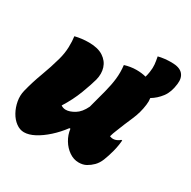

<svg xmlns="http://www.w3.org/2000/svg" viewBox="-159 -835 992 999"><g transform="rotate(30 337.5 -335.5)"><path d="M87 -550Q107 -555 127.5 -557.5Q148 -560 170 -560Q224 -560 256 -539Q288 -518 298.5 -484.5Q309 -451 299 -412Q290 -378 268 -320Q246 -262 210 -205Q223 -196 239 -196Q262 -196 291 -213.5Q320 -231 340 -273Q357 -336 369 -382Q381 -428 385.5 -467.5Q390 -507 385 -549Q401 -554 419 -557Q437 -560 455 -560Q487 -560 513 -553Q517 -566 520 -585Q524 -611 522 -631Q520 -651 515 -676Q550 -685 594 -685Q641 -685 661 -663.5Q681 -642 676 -603Q670 -551 646 -519.5Q622 -488 590 -469Q593 -450 590 -429Q584 -379 563 -331.5Q542 -284 521 -230Q514 -214 508 -192Q511 -191 516.5 -189.5Q522 -188 529 -188Q539 -188 550 -193Q561 -198 568 -205H574Q574 -199 571 -178.5Q568 -158 562 -135Q552 -98 541.5 -72Q531 -46 514 -29Q498 -13 479 -2.5Q460 8 434 8Q404 8 377 -10.5Q350 -29 332 -59Q314 -89 310 -123H304Q275 -84 240.5 -53Q206 -22 172 -4Q138 14 109 14Q84 14 61 -3Q38 -20 22.5 -48Q7 -76 1 -109Q-5 -142 3 -174Q18 -234 40 -292.5Q62 -351 78 -409Q89 -449 90 -486Q91 -523 87 -550Z"/></g></svg>

Font: Recursive Mn Csl St XBk
Style: Italic
Weight: 1000
Italic angle: -15°
Monospace: yes
Version: Version 1.079;hotconv 1.0.112;makeotfexe 2.5.65598; ttfautoh